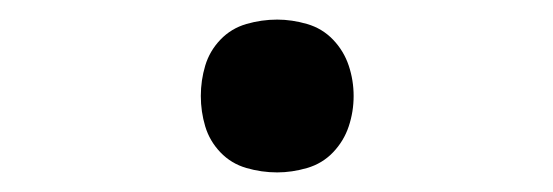

<svg xmlns="http://www.w3.org/2000/svg" viewBox="-20 -438 565 196"><path d="M263 -262Q247 -262 231.5 -266.5Q216 -271 205 -282.5Q194 -294 189.5 -309Q185 -324 185 -340Q185 -356 189.5 -371Q194 -386 205 -397.5Q216 -409 231.5 -413.5Q247 -418 263 -418Q278 -418 293.5 -413.5Q309 -409 320 -397.5Q331 -386 336 -371Q341 -356 341 -340Q341 -324 336 -309Q331 -294 320 -282.5Q309 -271 293.5 -266.5Q278 -262 263 -262Z"/></svg>

Font: Iosevka Pride
Style: Regular
Weight: 400
Monospace: yes
Designer: Belleve Invis
Foundry: Belleve Invis
Version: Version 30.3.1; ttfautohint (v1.8.4)